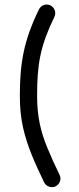

<svg xmlns="http://www.w3.org/2000/svg" viewBox="-20 -746 341 826"><path d="M196.8 -722.7C178.7 -731.9 156.7 -723.6 147.5 -705.6C82.5 -571.3 65.4 -476.6 65.4 -333C65.4 -284.2 69.8 -239.7 78.6 -199.7C96.2 -119.6 128.4 -47.4 169.9 38.6C179.2 56.6 201.2 64 219.2 55.7C237.3 46.4 245.6 24.4 236.3 6.3C215.3 -36.6 197.8 -75.7 183.6 -110.4C154.8 -179.7 139.6 -245.6 139.6 -333C139.6 -471.2 153.3 -547.9 213.9 -673.3C223.1 -691.4 214.8 -714.4 196.8 -722.7Z"/></svg>

Font: Mikhak
Style: Regular
Weight: 400
Designer: Amin Abedi
Version: Version 3.2